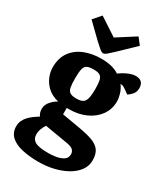

<svg xmlns="http://www.w3.org/2000/svg" viewBox="-215 -812 928 1070"><g transform="rotate(30 249.0 -276.5)"><path d="M215.9 166Q154.8 166 107.8 155Q60.9 144 35.1 119.5Q9.3 95 9.3 55Q9.3 35.1 17.2 18.3Q25.2 1.5 38.5 -12.2Q51.8 -26 67.2 -37Q82.6 -48 97.2 -57.3Q90.2 -65.9 87 -77Q83.8 -88.2 83.8 -99.4Q83.8 -126.5 103.1 -148Q122.4 -169.4 143.2 -180.4Q101 -190.2 74 -214.3Q47 -238.5 34.1 -269.6Q21.2 -300.6 21.2 -330.1Q21.2 -390.4 49.5 -429.7Q77.8 -469 126.1 -488.4Q174.4 -507.7 234.5 -507.7Q270.3 -507.7 299.1 -500.4Q327.9 -493.1 349 -478.9Q357.9 -486.2 374.3 -495.9Q390.8 -505.6 410.2 -512.9Q429.6 -520.3 447.2 -520.3Q473.5 -520.3 485.7 -507.1Q497.9 -494 497.9 -471.2Q497.9 -444.8 482.3 -428.1Q466.8 -411.4 456.7 -406.4L436.6 -421Q426.1 -428.7 416.7 -434Q407.3 -439.3 394.9 -439.3Q411.9 -415.8 419.4 -390.6Q426.9 -365.5 426.9 -344.1Q426.9 -294.3 399.4 -255.6Q371.9 -217 324.2 -195.1Q276.5 -173.3 215.9 -173.3H202.4V-132.3L318.5 -112.3Q370.8 -103.5 404.8 -91.2Q438.9 -78.9 456.2 -56.1Q473.6 -33.3 473.6 8Q473.6 45 452 74Q430.5 103 394.1 123.5Q357.8 144 311.8 155Q265.7 166 215.9 166ZM239.1 96.2Q261.3 96.2 287.6 92Q313.9 87.8 333.1 75.4Q352.3 63.1 352.3 39.6Q352.3 23.5 341.9 12.2Q331.6 0.9 301.1 -4.4L152.2 -29.6Q143.3 -17.3 136.2 1.1Q129.1 19.5 129.1 38.3Q129.1 68 152.7 82.1Q176.2 96.2 239.1 96.2ZM221 -245.1Q247.5 -245.1 261.5 -252.7Q275.6 -260.2 281.6 -281.6Q287.6 -303.1 287.6 -344.1Q287.6 -378.4 283.4 -398.3Q279.2 -418.1 266.5 -426.2Q253.7 -434.3 225.9 -434.3Q198.5 -434.3 184.3 -427.4Q170 -420.5 165 -400Q160 -379.6 160 -338.1Q160 -301.3 164.3 -281.2Q168.5 -261.2 181.6 -253.2Q194.7 -245.1 221 -245.1ZM225 -538.1Q215.9 -538.1 202 -549.7Q188.1 -561.3 165.8 -581.9L75.1 -670.1L118.1 -719.2L232.8 -644.1L349.6 -718.6L382 -676.8L283.4 -581.9Q261.6 -561.4 248 -549.8Q234.3 -538.1 225 -538.1Z"/></g></svg>

Font: Faustina Light
Style: Regular
Weight: 300
Designer: Alfonso Garcia
Foundry: http://www.omnibus-type.com
Version: Version 1.200